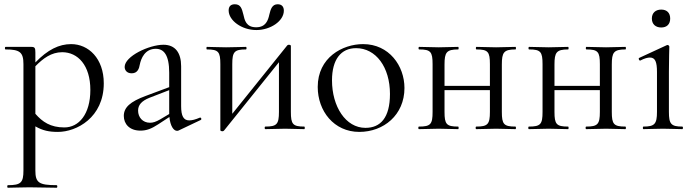

<svg xmlns="http://www.w3.org/2000/svg" viewBox="-20 -606 3259 901"><path d="M17 275C44 275 80 273 118 273L246 275C250 275 250 263 246 263C162 263 146 251 146 194V-13C181 7 210 13 252 13C339 13 467 -54 467 -215C467 -332 395 -399 314 -399C257 -399 204 -373 146 -313V-360C146 -381 143 -386 127 -386H6C2 -386 2 -374 6 -374C73 -374 90 -361 90 -305V194C90 251 78 263 17 263C13 263 13 275 17 275ZM146 -72V-295C182 -332 221 -361 272 -361C345 -361 404 -300 404 -184C404 -70 350 -8 282 -8C217 -8 179 -34 146 -72Z M819 6 922 -43C928 -46 924 -56 918 -54C897 -45 881 -41 868 -41C841 -41 830 -62 830 -108V-295C830 -359 802 -396 747 -396C680 -396 565 -342 565 -292C565 -277 575 -262 598 -262C626 -262 633 -285 636 -303C642 -332 660 -377 711 -377C749 -377 774 -348 774 -265V-197L664 -156C591 -129 561 -102 561 -62C561 -24 588 7 639 7C668 7 691 -2 723 -23L775 -57C779 -14 795 8 811 8C815 8 817 7 819 6ZM628 -87C628 -113 644 -132 681 -147L774 -183V-76V-71L732 -46C711 -34 698 -30 684 -30C649 -30 628 -56 628 -87Z M1024 10C1027 10 1028 9 1031 7L1289 -314V-81C1289 -23 1279 -12 1225 -12C1221 -12 1221 0 1225 0L1318 -2L1408 0C1411 0 1411 -12 1408 -12C1354 -12 1345 -23 1345 -81V-391C1345 -394 1340 -396 1335 -396C1332 -396 1329 -394 1328 -393L1070 -72V-305C1070 -363 1080 -374 1134 -374C1138 -374 1138 -386 1134 -386C1111 -386 1079 -384 1041 -384C1005 -384 976 -386 951 -386C948 -386 948 -374 951 -374C1005 -374 1014 -363 1014 -305V5C1014 8 1019 10 1024 10ZM1182 -478C1135 -478 1128 -511 1122 -538C1115 -565 1110 -586 1082 -586C1063 -586 1053 -576 1053 -557C1053 -510 1114 -465 1183 -465C1249 -465 1312 -507 1312 -556C1312 -574 1303 -586 1283 -586C1257 -586 1250 -563 1244 -538C1238 -510 1227 -478 1182 -478Z M1666 13C1780 13 1878 -66 1878 -193C1878 -297 1806 -399 1684 -399C1587 -399 1471 -336 1471 -198C1471 -85 1547 13 1666 13ZM1695 -6C1602 -6 1538 -106 1538 -229C1538 -327 1580 -380 1651 -380C1744 -380 1810 -291 1810 -165C1810 -53 1765 -6 1695 -6Z M2010 -305V-81C2010 -23 2001 -12 1946 -12C1942 -12 1942 0 1946 0L2039 -2L2130 0C2133 0 2133 -12 2130 -12C2075 -12 2066 -23 2066 -81V-183H2279V-81C2279 -23 2269 -12 2215 -12C2211 -12 2211 0 2215 0L2308 -2L2399 0C2402 0 2402 -12 2399 -12C2344 -12 2335 -23 2335 -81V-303C2335 -360 2344 -374 2399 -374C2402 -374 2402 -386 2399 -386L2308 -384L2216 -386C2212 -386 2212 -374 2216 -374C2270 -374 2279 -363 2279 -305V-203H2066V-303C2066 -360 2075 -374 2130 -374C2133 -374 2133 -386 2130 -386L2039 -384L1947 -386C1943 -386 1943 -374 1947 -374C2001 -374 2010 -363 2010 -305Z M2526 -305V-81C2526 -23 2517 -12 2462 -12C2458 -12 2458 0 2462 0L2555 -2L2646 0C2649 0 2649 -12 2646 -12C2591 -12 2582 -23 2582 -81V-183H2795V-81C2795 -23 2785 -12 2731 -12C2727 -12 2727 0 2731 0L2824 -2L2915 0C2918 0 2918 -12 2915 -12C2860 -12 2851 -23 2851 -81V-303C2851 -360 2860 -374 2915 -374C2918 -374 2918 -386 2915 -386L2824 -384L2732 -386C2728 -386 2728 -374 2732 -374C2786 -374 2795 -363 2795 -305V-203H2582V-303C2582 -360 2591 -374 2646 -374C2649 -374 2649 -386 2646 -386L2555 -384L2463 -386C2459 -386 2459 -374 2463 -374C2517 -374 2526 -363 2526 -305Z M2999 0C3024 0 3056 -2 3091 -2C3126 -2 3158 0 3182 0C3186 0 3186 -12 3182 -12C3129 -12 3119 -24 3119 -81V-269C3119 -333 3121 -376 3121 -387C3121 -391 3116 -395 3113 -395C3112 -395 3112 -395 3109 -394L2979 -334C2975 -332 2979 -320 2985 -322C3004 -332 3019 -336 3030 -336C3055 -336 3063 -315 3063 -268V-81C3063 -24 3052 -12 2999 -12C2996 -12 2996 0 2999 0ZM3083 -477C3109 -477 3125 -492 3125 -519C3125 -545 3110 -561 3083 -561C3057 -561 3039 -546 3039 -519C3039 -493 3056 -477 3083 -477Z"/></svg>

Font: Cormorant Garamond
Style: Regular
Weight: 400
Designer: Christian Thalmann (Catharsis Fonts)
Foundry: Catharsis Fonts
Version: Version 4.002;Glyphs 3.4 (3410)